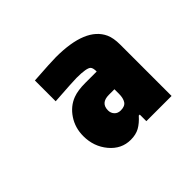

<svg xmlns="http://www.w3.org/2000/svg" viewBox="-115 -1198 897 897"><g transform="rotate(-45 333.5 -749.5)"><path d="M416.7 -681V-710.9H380.2Q325.5 -710.9 325.5 -662.1Q325.5 -644.5 336.9 -632.2Q348.3 -619.8 367.8 -619.8Q395.8 -619.8 406.2 -636.1Q416.7 -652.3 416.7 -681ZM410.2 -543.6Q386.1 -516.3 362 -502.9Q337.9 -489.6 304 -489.6Q242.8 -489.6 200.8 -539.7Q158.9 -589.8 158.9 -658.9Q158.9 -713.5 187.5 -756.5Q216.1 -799.5 261.1 -816.4Q292.3 -828.1 341.1 -828.1H416.7Q416.7 -851.6 408.9 -860Q395.8 -873.7 328.8 -873.7Q306.6 -873.7 182.9 -865.2V-1002.6Q298.8 -1010.4 328.8 -1010.4Q525.4 -1010.4 571 -910.2Q583.3 -882.8 583.3 -839.8V-500H416.7V-543.6Z"/></g></svg>

Font: TypoPRO Monoid
Style: Bold
Weight: 700
Width: 4
Monospace: yes
Designer: Andreas Larsen (@larsenwork)
Version: Version 0.61